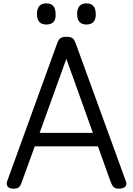

<svg xmlns="http://www.w3.org/2000/svg" viewBox="-20 -1109 792 1143"><path d="M61 14Q35 14 25.5 1.5Q16 -11 23 -31L320 -850Q328 -873 340 -881.5Q352 -890 376 -890Q400 -890 411.5 -881.5Q423 -873 431 -850L729 -31Q737 -11 726 1.5Q715 14 689 14Q667 14 657.5 5.5Q648 -3 640 -23L563 -238H187L109 -23Q102 -3 92.5 5.5Q83 14 61 14ZM216 -318H533L375 -759ZM256 -963Q228 -963 214 -978.5Q200 -994 200 -1025Q200 -1057 214 -1073Q228 -1089 256 -1089Q284 -1089 297.5 -1073Q311 -1057 311 -1025Q313 -994 298.5 -978.5Q284 -963 256 -963ZM495 -963Q467 -963 453 -978.5Q439 -994 439 -1025Q439 -1057 453 -1073Q467 -1089 495 -1089Q522 -1089 536 -1073Q550 -1057 550 -1025Q551 -994 536.5 -978.5Q522 -963 495 -963Z"/></svg>

Font: Playwrite IT Moderna
Style: Regular
Weight: 400
Designer: Veronika Burian, José Scaglione
Foundry: TypeTogether
Version: Version 1.002